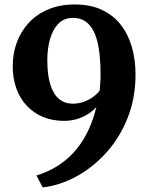

<svg xmlns="http://www.w3.org/2000/svg" viewBox="-20 -772 658 838"><path d="M306.5 -752.5Q374 -752.5 423.8 -729.5Q473.5 -706.5 506.2 -665Q539 -623.5 555.2 -567.8Q571.5 -512 571.5 -447Q571.5 -344 537.2 -257.8Q503 -171.5 444.8 -106.8Q386.5 -42 314.5 -2.5Q242.5 37 166.5 46L139 -6Q195.5 -23.5 239 -52.8Q282.5 -82 314.2 -121.2Q346 -160.5 367.2 -207Q388.5 -253.5 400.5 -305Q386 -288.5 365.2 -275Q344.5 -261.5 317.8 -253Q291 -244.5 258.5 -244.5Q209.5 -244.5 168.8 -261.2Q128 -278 98 -309.2Q68 -340.5 51.8 -384.8Q35.5 -429 35.5 -483.5Q35.5 -538.5 53.5 -587Q71.5 -635.5 106 -672.8Q140.5 -710 191 -731.2Q241.5 -752.5 306.5 -752.5ZM297 -319.5Q324.5 -319.5 348 -328.5Q371.5 -337.5 388.8 -350.8Q406 -364 415 -376.5Q415.5 -387.5 416.8 -399.2Q418 -411 418.5 -423Q419 -435 419 -446Q419 -488 415.5 -525.8Q412 -563.5 404 -594.2Q396 -625 382 -647.5Q368 -670 347.5 -682Q327 -694 298.5 -694Q259 -694 234.2 -668Q209.5 -642 198 -600.2Q186.5 -558.5 186.5 -510.5Q186.5 -444 200 -401.8Q213.5 -359.5 238.2 -339.5Q263 -319.5 297 -319.5Z"/></svg>

Font: Merriweather 28pt
Style: Bold
Weight: 700
Version: Version 2.100